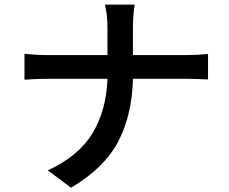

<svg xmlns="http://www.w3.org/2000/svg" viewBox="-20 -787 1017 854"><path d="M458 -658.2Q458 -725.6 446.3 -766.6H579.1Q571.3 -722.7 571.3 -658.2V-542H807.6Q858.4 -542 905.3 -546.9V-433.6Q849.6 -436.5 806.6 -436.5H571.3Q567.4 -274.4 505.4 -156.7Q443.4 -39.1 295.9 47.9L192.4 -29.3Q329.1 -91.8 391.1 -193.8Q453.1 -295.9 458 -436.5H193.4Q141.6 -436.5 88.9 -432.6V-547.9Q139.6 -542 190.4 -542H458Z"/></svg>

Font: Min Sans SemiBold
Style: Regular
Weight: 600
Designer: Jinseong-Kim, NotoSansCJK, Nunito
Foundry: Jinseong-Kim
Version: Version 1.400;Glyphs 3.1.2 (3151)